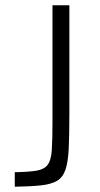

<svg xmlns="http://www.w3.org/2000/svg" viewBox="-20 -708 381 728"><path d="M36 0V-55Q90 -56 119 -61Q148 -66 161 -83.5Q174 -101 176.5 -140.5Q179 -180 179 -250V-688H243V-273Q243 -195 240.5 -144Q238 -93 228 -64Q218 -35 195.5 -22Q173 -9 134.5 -5Q96 -1 36 0Z"/></svg>

Font: Saira Thin Light
Style: Regular
Weight: 300
Version: Version 1.101